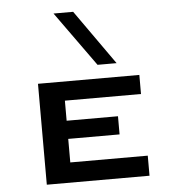

<svg xmlns="http://www.w3.org/2000/svg" viewBox="-53 -785 747 833"><g transform="rotate(-5 321.0 -368.5)"><path d="M381.8 -499 210.9 -737.3H296.4L464.8 -499ZM564.5 0H117.2V-439.5H558.6V-356.4H227.1V-269H450.7V-189.9H227.1V-87.4H564.5Z"/></g></svg>

Font: Squarish Sans CT
Style: RegularSC
Weight: 400
Version: Version 0.9